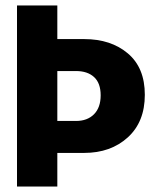

<svg xmlns="http://www.w3.org/2000/svg" viewBox="-20 -680 590 700"><path d="M42 -660H189V-537.5H287Q384.5 -537.5 446.2 -485.2Q508 -433 508 -334.5Q508 -235.5 445.8 -179Q383.5 -122.5 287 -122.5H189V0H42ZM189 -239H257Q298.5 -239 322.8 -263.5Q347 -288 347 -332.5Q347 -377 323 -399Q299 -421 257 -421H189Z"/></svg>

Font: League Spartan
Style: Bold
Weight: 700
Foundry: The League of Moveable Type
Version: Version 2.002